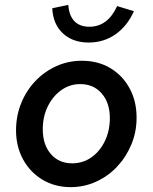

<svg xmlns="http://www.w3.org/2000/svg" viewBox="-20 -760 628 790"><path d="M271 10Q206 10 155 -20.5Q104 -51 75 -104Q46 -157 46 -224Q46 -283 67 -335Q88 -387 125 -426Q162 -465 211 -487.5Q260 -510 317 -510Q383 -510 433.5 -480Q484 -450 513 -397Q542 -344 542 -276Q542 -217 520.5 -165.5Q499 -114 462 -74.5Q425 -35 375.5 -12.5Q326 10 271 10ZM277 -88Q321 -88 356 -112.5Q391 -137 411.5 -179.5Q432 -222 432 -274Q432 -337 398.5 -375.5Q365 -414 310 -414Q267 -414 232 -389Q197 -364 176.5 -322Q156 -280 156 -228Q156 -165 189 -126.5Q222 -88 277 -88ZM345 -585Q279 -585 238.5 -623Q198 -661 195 -726L261 -740Q264 -696 286 -673Q308 -650 348 -650Q423 -650 462 -735L531 -714Q504 -653 455.5 -619Q407 -585 345 -585Z"/></svg>

Font: Red Hat Text SemiBold
Style: Italic
Weight: 600
Italic angle: -12°
Designer: Pentagram, MCKL
Foundry: Pentagram, MCKL
Version: Version 1.023